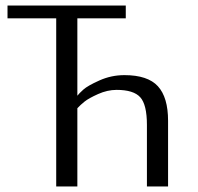

<svg xmlns="http://www.w3.org/2000/svg" viewBox="-20 -670 710 690"><path d="M182 0V-604H7V-650H432V-604H258V-326Q264 -334 279.5 -348Q295 -362 337.5 -381Q380 -400 427 -400Q511 -400 547.5 -360Q584 -320 584 -236V0H508V-221Q508 -294 484 -320.5Q460 -347 399 -347Q366 -347 332.5 -332Q299 -317 284 -305Q269 -293 258 -281V0Z"/></svg>

Font: Arsenal
Style: Regular
Weight: 400
Designer: Andrij Shevchenko
Foundry: Stairsfor
Version: Version 2.001;PS 002.001;hotconv 1.0.88;makeotf.lib2.5.64775